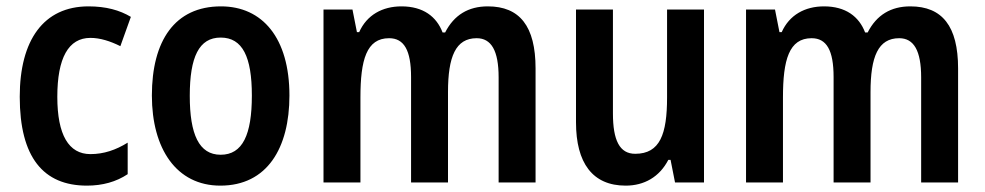

<svg xmlns="http://www.w3.org/2000/svg" viewBox="-20 -573 3092 603"><path d="M253 10C302 10 345 -2 381 -26V-125C344 -102 306 -89 264 -89C196 -89 160 -149 160 -269C160 -391 195 -454 264 -454C294 -454 326 -444 358 -428L391 -520C356 -541 313 -553 258 -553C117 -553 42 -447 42 -269C42 -79 116 10 253 10Z M889 -273C889 -454 804 -553 674 -553C529 -553 457 -445 457 -273C457 -106 534 10 672 10C819 10 889 -108 889 -273ZM576 -272C576 -394 605 -455 673 -455C742 -455 771 -394 771 -273C771 -150 742 -87 673 -87C605 -87 576 -151 576 -272Z M1512 -553C1451 -553 1406 -526 1378 -471H1370C1351 -521 1309 -553 1241 -553C1181 -553 1132 -526 1108 -472H1101L1087 -543H996V0H1112V-267C1112 -385 1131 -453 1202 -453C1249 -453 1271 -415 1271 -331V0H1387V-284C1387 -395 1411 -453 1477 -453C1523 -453 1546 -414 1546 -330V0H1662V-358C1662 -491 1612 -553 1512 -553Z M2191 -543H2075V-267C2075 -152 2053 -90 1975 -90C1926 -90 1905 -132 1905 -217V-543H1789V-189C1789 -61 1841 10 1945 10C2003 10 2051 -17 2079 -71H2086L2100 0H2191Z M2839 -553C2778 -553 2733 -526 2705 -471H2697C2678 -521 2636 -553 2568 -553C2508 -553 2459 -526 2435 -472H2428L2414 -543H2323V0H2439V-267C2439 -385 2458 -453 2529 -453C2576 -453 2598 -415 2598 -331V0H2714V-284C2714 -395 2738 -453 2804 -453C2850 -453 2873 -414 2873 -330V0H2989V-358C2989 -491 2939 -553 2839 -553Z"/></svg>

Font: Noto Sans Thai Cond SemBd
Style: Regular
Weight: 600
Width: 3
Designer: Monotype Design Team
Foundry: Monotype Imaging Inc.
Version: Version 2.002